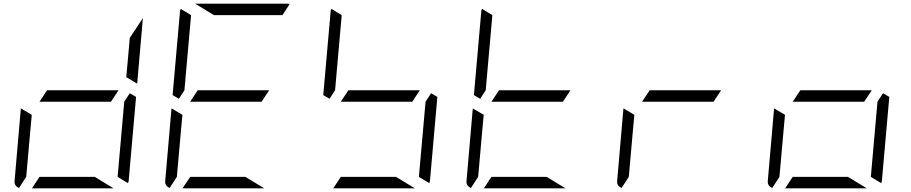

<svg xmlns="http://www.w3.org/2000/svg" viewBox="-20 -1020 4936 1040"><path d="M581 -469H405H194L235 -531H411H622ZM493 -62 595 0H364H153L194 -62H370ZM683 -515 717 -495 677 -41Q677 -36 673 -28L617 -62L635 -265L653 -469ZM83 -2Q56 -13 59 -41L93 -433L152 -398L140 -265L122 -62ZM683 -815 754 -922 723 -567 664 -602 676 -735Z M1397 -469H1221H1010L1051 -531H1227H1438ZM979 -531 949 -485 915 -505 955 -959Q955 -964 959 -972L1015 -938L997 -735ZM1309 -62 1411 0H1180H969L1010 -62H1186ZM899 -2Q872 -13 875 -41L909 -433L968 -398L956 -265L938 -62ZM1139 -938 1037 -1000H1268H1536Q1545 -1000 1549 -998L1510 -938H1262Z M2213 -469H2037H1826L1867 -531H2043H2254ZM1795 -531 1765 -485 1731 -505 1771 -959Q1771 -964 1775 -972L1831 -938L1813 -735ZM2125 -62 2227 0H1996H1785L1826 -62H2002ZM2315 -515 2349 -495 2309 -41Q2309 -36 2305 -28L2249 -62L2267 -265L2285 -469Z M3029 -469H2853H2642L2683 -531H2859H3070ZM2611 -531 2581 -485 2547 -505 2587 -959Q2587 -964 2591 -972L2647 -938L2629 -735ZM2941 -62 3043 0H2812H2601L2642 -62H2818ZM2531 -2Q2504 -13 2507 -41L2541 -433L2600 -398L2588 -265L2570 -62Z M3845 -469H3669H3458L3499 -531H3675H3886ZM3347 -2Q3320 -13 3323 -41L3357 -433L3416 -398L3404 -265L3386 -62Z M4661 -469H4485H4274L4315 -531H4491H4702ZM4573 -62 4675 0H4444H4233L4274 -62H4450ZM4763 -515 4797 -495 4757 -41Q4757 -36 4753 -28L4697 -62L4715 -265L4733 -469ZM4163 -2Q4136 -13 4139 -41L4173 -433L4232 -398L4220 -265L4202 -62Z"/></svg>

Font: DSEG7 Modern Mini
Style: Light Italic
Weight: 300
Italic angle: -5°
Designer: Keshikan(Twitter:@keshinomi_88pro)
Version: Version 0.46